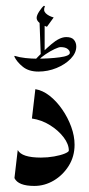

<svg xmlns="http://www.w3.org/2000/svg" viewBox="-20 -627 304 655"><path d="M100.6 -322.8Q125.5 -318.8 149.2 -300.3Q172.9 -281.7 192.1 -253.9Q211.4 -226.1 222.9 -194.6Q234.4 -163.1 234.4 -133.3Q234.4 -93.3 214.6 -61.5Q194.8 -29.8 163.6 -11.2Q132.3 7.3 97.2 7.3Q42 7.3 29.3 -19.5L40.5 -115.2Q54.2 -89.4 119.6 -89.4Q142.6 -89.4 164.6 -93.3Q186.5 -97.2 200.7 -103Q214.8 -108.9 214.8 -113.3Q214.8 -135.3 197 -158.7Q179.2 -182.1 150.6 -200Q122.1 -217.8 88.9 -222.7ZM110.8 -382.8 104.5 -426.8Q148.4 -426.8 183.3 -431.4Q218.3 -436 218.3 -446.8Q218.3 -454.1 210.4 -460.2Q202.6 -466.3 186.5 -466.3Q180.7 -466.3 166 -459.5Q151.4 -452.6 135.7 -442.1Q120.1 -431.6 109.9 -420.9L98.6 -421.9Q127 -452.1 155.3 -476.3Q183.6 -500.5 206.1 -500.5Q224.6 -500.5 232.4 -491Q240.2 -481.4 240.2 -468.3Q240.2 -446.3 221.4 -426.8Q202.6 -407.2 172.9 -395Q143.1 -382.8 110.8 -382.8ZM111.3 -382.8Q78.1 -382.8 57.9 -399.2Q37.6 -415.5 28.8 -434.1L29.8 -436.5Q46.4 -431.2 66.9 -429Q87.4 -426.8 105 -426.8ZM119.1 -437.5 114.7 -557.6 132.3 -547.9V-449.2ZM140.1 -535.6Q105 -548.8 105 -565.9Q105 -574.7 114 -588.4Q123 -602.1 129.9 -607.4L133.3 -605.5Q126.5 -591.3 136 -581.8Q145.5 -572.3 163.1 -567.4Z"/></svg>

Font: Lateef Medium
Style: Regular
Weight: 500
Designer: SIL International
Foundry: SIL International
Version: Version 4.200